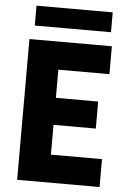

<svg xmlns="http://www.w3.org/2000/svg" viewBox="-60 -935 650 978"><g transform="rotate(5 265.5 -446.0)"><path d="M65.4 0V-719.7H486.8V-577.1H225.6V-433.1H441.9V-294.9H225.6V-142.6H486.8V0ZM86.4 -790.5V-892.1H476.1V-790.5Z"/></g></svg>

Font: Reddit Sans ExtraBold
Style: Regular
Weight: 800
Designer: Stephen Hutchings
Foundry: Reddit
Version: Version 1.014; ttfautohint (v1.8.4.7-5d5b)